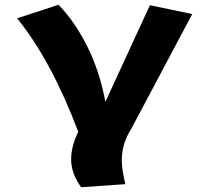

<svg xmlns="http://www.w3.org/2000/svg" viewBox="-20 -567 878 807"><path d="M52 -490 226 -547Q294 -477 346.5 -372.5Q399 -268 423 -139L610 -545L788 -508L532 -26Q492 35 492 107Q492 147 507 207L321 220Q279 161 279 104Q279 47 309 -13Q196 -312 52 -490Z"/></svg>

Font: Fix15 Mono
Style: Bold
Weight: 700
Designer: Carrois Corporate & Edenspiekermann AG
Foundry: Carrois Corporate GbR & Edenspiekermann AG
Version: Version 3.206